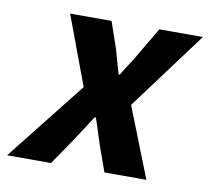

<svg xmlns="http://www.w3.org/2000/svg" viewBox="-102 -565 692 633"><g transform="rotate(10 244.0 -248.0)"><path d="M-39.8 0 169.8 -265.2 83.6 -496.1H222.4L252.2 -409.7Q257.9 -388.5 264 -367.9Q270.2 -347.4 275.9 -326.4H279.9Q292.2 -347.2 306 -367.9Q319.9 -388.7 331.3 -409.7L382.4 -496.1H528.1L333.9 -234.5L426.4 0H286L255.1 -86.6Q247.7 -107.9 241 -130.2Q234.3 -152.4 226.6 -173.6H222.6Q209.6 -152.4 195.4 -130.9Q181.3 -109.3 166.5 -86.9L107.1 0Z"/></g></svg>

Font: Source Sans 3 VF
Style: Italic
Weight: 200
Italic angle: -11°
Designer: Paul D. Hunt
Foundry: Adobe Systems Incorporated
Version: Version 3.042;hotconv 1.0.118;makeotfexe 2.5.65603